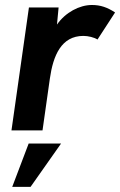

<svg xmlns="http://www.w3.org/2000/svg" viewBox="-20 -523 482 770"><path d="M26 0H150.5L180 -208C193 -299.5 225.5 -379 314.5 -379C333.5 -379 358 -373 371 -364.5L441.5 -473C410.5 -493.5 383 -503 348.5 -503C299 -503 242.5 -473.5 208.5 -424.5L215 -493H96ZM29 226.5H102.5L225 52.5H95Z"/></svg>

Font: HK Grotesk
Style: Bold Italic
Weight: 700
Italic angle: -16°
Designer: Alfredo Marco Pradil
Foundry: Hanken Design Co.
Version: Version 3.001;FEAKit 1.0